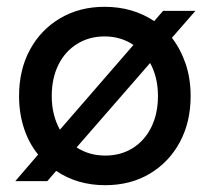

<svg xmlns="http://www.w3.org/2000/svg" viewBox="-20 -532 619 564"><path d="M25 0 92 -78Q65 -111 50.5 -155Q36 -199 36 -250Q36 -327 68 -386Q100 -445 157 -478.5Q214 -512 287 -512Q370 -512 433 -470L459 -500H554L485 -421Q511 -387 525.5 -344Q540 -301 540 -250Q540 -173 508 -114Q476 -55 419.5 -21.5Q363 12 289 12Q207 12 145 -30L119 0ZM132 -250Q132 -194 156 -151L372 -400Q335 -425 287 -425Q242 -425 206.5 -403Q171 -381 151.5 -341.5Q132 -302 132 -250ZM289 -75Q335 -75 370 -97Q405 -119 424.5 -158.5Q444 -198 444 -250Q444 -305 421 -347L205 -99Q242 -75 289 -75Z"/></svg>

Font: Figtree Medium
Style: Regular
Weight: 500
Designer: Erik Kennedy
Foundry: Erik Kennedy
Version: Version 2.001; ttfautohint (v1.8.4.7-5d5b);gftools[0.9.27]